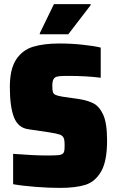

<svg xmlns="http://www.w3.org/2000/svg" viewBox="-20 -908 569 936"><path d="M44 -10V-158Q146 -150 209 -150Q246 -150 262.5 -151.5Q279 -153 286 -159Q292 -164 293.5 -173Q295 -182 295 -201Q295 -226 290 -236.5Q285 -247 271 -252Q257 -257 219 -263L118 -278Q68 -285 48 -336.5Q28 -388 28 -484Q28 -571 58.5 -617.5Q89 -664 141 -680Q193 -696 270 -696Q326 -696 382.5 -690Q439 -684 471 -676V-529Q401 -538 311 -538Q283 -538 269 -536.5Q255 -535 248 -530Q241 -525 238 -515.5Q235 -506 235 -490Q235 -468 238 -459Q241 -450 250.5 -445.5Q260 -441 283 -437L372 -424Q412 -417 438.5 -402.5Q465 -388 483 -349Q502 -308 502 -223Q502 -122 473 -72Q444 -22 396.5 -7Q349 8 272 8Q218 8 153.5 3Q89 -2 44 -10ZM174 -741V-746L243 -888H422V-883L313 -741Z"/></svg>

Font: Saira Semi Condensed Black
Style: Regular
Weight: 900
Width: 4
Designer: Hector Gatti with collaboration of the Omnibus-Type team
Foundry: Omnibus-Type
Version: Version 1.001; ttfautohint (v1.8)